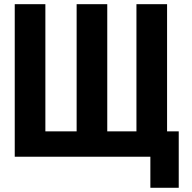

<svg xmlns="http://www.w3.org/2000/svg" viewBox="-20 -742 910 909"><path d="M691.9 0H49.8V-722.2H194.8V-120.1H342.8V-722.2H487.8V-120.1H626V-722.2H771V-120.1H826.2V147H691.9Z"/></svg>

Font: Perun
Style: Bold
Weight: 700
Foundry: Copyright (c) Stefan Peev, Context Ltd, 2016
Version: Version 1.0000